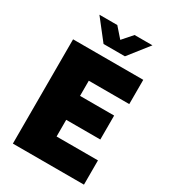

<svg xmlns="http://www.w3.org/2000/svg" viewBox="-212 -991 974 1097"><g transform="rotate(30 275.5 -442.5)"><path d="M53 0V-688H516V-528H249V-428H474V-270H249V-160H522V0ZM113 -885H231L310 -795H266L345 -885H463L358 -752H217Z"/></g></svg>

Font: Archivo Condensed Black
Style: Regular
Weight: 900
Width: 3
Designer: Hector Gatti
Foundry: Omnibus-Type
Version: Version 2.001